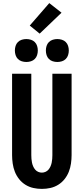

<svg xmlns="http://www.w3.org/2000/svg" viewBox="-20 -1211 540 1239"><path d="M250 8Q222 8 195 2Q168 -4 144.5 -18.5Q121 -33 103.5 -55Q86 -77 76 -102.5Q66 -128 62 -155.5Q58 -183 58 -210V-735H182V-210Q182 -198 183 -185.5Q184 -173 186.5 -161Q189 -149 194 -137.5Q199 -126 207 -116.5Q215 -107 226.5 -102Q238 -97 250 -97Q262 -97 273.5 -102Q285 -107 293 -116.5Q301 -126 306 -137.5Q311 -149 313.5 -161Q316 -173 317 -185.5Q318 -198 318 -210V-735H442V-210Q442 -183 438 -155.5Q434 -128 424 -102.5Q414 -77 396.5 -55Q379 -33 355.5 -18.5Q332 -4 305 2Q278 8 250 8ZM350 -811Q335 -811 320.5 -815.5Q306 -820 295.5 -830.5Q285 -841 280.5 -855.5Q276 -870 276 -885Q276 -900 280.5 -914.5Q285 -929 295.5 -939.5Q306 -950 320.5 -954.5Q335 -959 350 -959Q365 -959 379.5 -954.5Q394 -950 404.5 -939.5Q415 -929 419.5 -914.5Q424 -900 424 -885Q424 -870 419.5 -855.5Q415 -841 404.5 -830.5Q394 -820 379.5 -815.5Q365 -811 350 -811ZM150 -811Q135 -811 120.5 -815.5Q106 -820 95.5 -830.5Q85 -841 80.5 -855.5Q76 -870 76 -885Q76 -900 80.5 -914.5Q85 -929 95.5 -939.5Q106 -950 120.5 -954.5Q135 -959 150 -959Q165 -959 179.5 -954.5Q194 -950 204.5 -939.5Q215 -929 219.5 -914.5Q224 -900 224 -885Q224 -870 219.5 -855.5Q215 -841 204.5 -830.5Q194 -820 179.5 -815.5Q165 -811 150 -811ZM236 -994 172 -1046 298 -1191 377 -1129Z"/></svg>

Font: Iosevka Extrabold
Style: Regular
Weight: 800
Monospace: yes
Designer: Belleve Invis
Foundry: Belleve Invis
Version: Version 32.5.0; ttfautohint (v1.8.4)